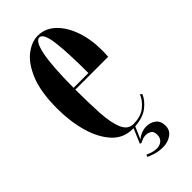

<svg xmlns="http://www.w3.org/2000/svg" viewBox="-218 -575 774 774"><g transform="rotate(-45 169.5 -188.0)"><path d="M179.5 10.5Q127.5 10.5 92.8 -27.2Q58 -65 40.2 -127.2Q22.5 -189.5 22.5 -263Q22.5 -356.5 46 -414.5Q69.5 -472.5 104.8 -499.5Q140 -526.5 174.5 -526.5Q216.5 -526.5 248.5 -496.8Q280.5 -467 298.8 -416Q317 -365 317 -301Q317 -282 315.5 -265.5H128.5Q128.5 -189.5 132 -130Q135.5 -70.5 150 -36Q164.5 -1.5 196 -1.5Q239 -1.5 264.5 -22.5Q290 -43.5 299 -68L307 -62Q296 -35.5 268.8 -14.5Q241.5 6.5 194.5 10L171.5 63Q179 55 194.5 48.2Q210 41.5 225.5 41.5Q249.5 41.5 266.2 54.8Q283 68 283 95Q283 120 262.8 134.5Q242.5 149 214 149Q191 149 170.2 142.5Q149.5 136 142 131.5L146 122.5Q151.5 125.5 165.2 130.2Q179 135 193 135Q210 135 221.8 125.2Q233.5 115.5 233.5 96.5Q233.5 77.5 222.5 71Q211.5 64.5 200 64.5Q183.5 64.5 166 75L158 73L184.5 10.5Q182 10.5 179.5 10.5ZM174.5 -517Q153 -517 141 -457.8Q129 -398.5 128.5 -275.5H213Q213 -392.5 205 -454.8Q197 -517 174.5 -517Z"/></g></svg>

Font: Imbue 100pt SemiBold
Style: Regular
Weight: 600
Designer: Tyler Finck
Foundry: Etcetera Type Company
Version: Version 1.102; ttfautohint (v1.8.3)